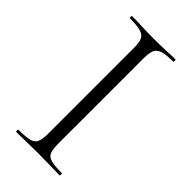

<svg xmlns="http://www.w3.org/2000/svg" viewBox="-201 -678 732 732"><g transform="rotate(45 165.0 -312.5)"><path d="M192 -81Q192 -52 198 -37Q204 -22 223.5 -17Q243 -12 281 -12Q283 -12 283 -6Q283 0 281 0Q257 0 228 -1Q199 -2 164 -2Q131 -2 101.5 -1Q72 0 48 0Q45 0 45 -6Q45 -12 48 -12Q86 -12 105.5 -17Q125 -22 131.5 -37Q138 -52 138 -81V-544Q138 -573 131.5 -587.5Q125 -602 105.5 -607.5Q86 -613 48 -613Q45 -613 45 -619Q45 -625 48 -625Q72 -625 101.5 -623.5Q131 -622 164 -622Q199 -622 228.5 -623.5Q258 -625 281 -625Q283 -625 283 -619Q283 -613 281 -613Q243 -613 224 -607Q205 -601 198.5 -586Q192 -571 192 -542Z"/></g></svg>

Font: Cormorant Garamond Light
Style: Regular
Weight: 300
Designer: Christian Thalmann (Catharsis Fonts)
Foundry: Catharsis Fonts
Version: Version 4.001